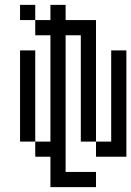

<svg xmlns="http://www.w3.org/2000/svg" viewBox="-20 -645 540 790"><path d="M375 125V62.5H250V-500H312.5V-62.5H375V0H500V-437.5H437.5Q437.5 -437.5 437.5 -62.5H375Q375 -62.5 375 -562.5H250V-625H187.5V-562.5H125V-500H187.5V-62.5H125V0H187.5Q187.5 0 187.5 125ZM125 -62.5Q125 -62.5 125 -437.5H62.5Q62.5 -437.5 62.5 -62.5ZM125 -562.5V-625H62.5V-562.5Z"/></svg>

Font: Unifont
Style: Regular
Weight: 500
Version: Version 15.1.04